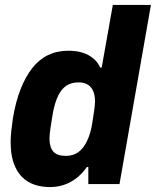

<svg xmlns="http://www.w3.org/2000/svg" viewBox="-20 -744 630 776"><path d="M182 12Q131 12 95.5 -8.5Q60 -29 41.5 -69.5Q23 -110 23 -169Q23 -190 25.5 -214Q28 -238 32 -265Q43 -332 63 -383Q83 -434 110.5 -469Q138 -504 174.5 -521.5Q211 -539 256 -539Q289 -539 314 -531Q339 -523 357 -508Q375 -493 385 -471H391L436 -724H590L463 0H337V-69H331Q304 -30 266 -9Q228 12 182 12ZM246 -114Q276 -114 296.5 -129Q317 -144 331 -172.5Q345 -201 352 -241Q357 -272 359.5 -289.5Q362 -307 363 -316.5Q364 -326 364 -334Q364 -358 357 -375Q350 -392 335.5 -401.5Q321 -411 298 -411Q268 -411 248 -397.5Q228 -384 215 -357Q202 -330 194 -289Q188 -253 185 -233.5Q182 -214 181 -203Q180 -192 180 -185Q180 -149 195.5 -131.5Q211 -114 246 -114Z"/></svg>

Font: Archivo SemiCondensed ExtraBold
Style: Italic
Weight: 800
Width: 4
Italic angle: -10°
Designer: Hector Gatti
Foundry: Omnibus-Type
Version: Version 2.001